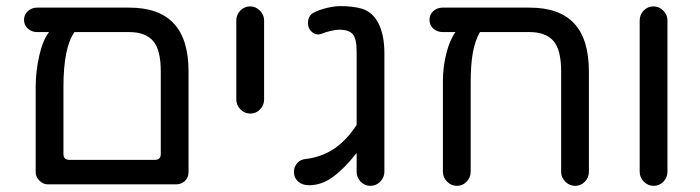

<svg xmlns="http://www.w3.org/2000/svg" viewBox="-20 -602 2288 628"><path d="M596.7 -368.2V-39.1Q596.7 -21.5 585 -10.3Q573.2 1 555.7 1H136.7Q121.1 1 108.9 -11.2Q96.7 -23.4 96.7 -39.1V-317.4Q96.7 -368.2 108.4 -419.9Q120.1 -471.7 140.6 -497.1H101.6Q84 -497.1 71.3 -508.3Q58.6 -519.5 58.6 -537.1Q58.6 -554.7 71.3 -565.9Q84 -577.1 101.6 -577.1H402.3Q500 -577.1 548.3 -525.4Q596.7 -473.6 596.7 -368.2ZM402.3 -497.1H223.6Q187.5 -446.3 187.5 -317.4V-98.6Q187.5 -79.1 207 -79.1H486.3Q505.9 -79.1 505.9 -98.6V-368.2Q505.9 -439.5 480.5 -468.3Q455.1 -497.1 402.3 -497.1Z M752.9 -276.4V-535.2Q752.9 -553.7 766.1 -567.4Q779.3 -581.1 797.9 -581.1Q816.4 -581.1 830.1 -567.4Q843.8 -553.7 843.8 -535.2V-276.4Q843.8 -257.8 830.6 -244.1Q817.4 -230.5 798.8 -230.5Q780.3 -230.5 766.6 -244.1Q752.9 -257.8 752.9 -276.4Z M1165 -573.2Q1200.2 -561.5 1218.8 -523.9Q1237.3 -486.3 1237.3 -426.8V-40Q1237.3 -21.5 1223.6 -7.8Q1210 5.9 1191.4 5.9Q1172.9 5.9 1159.7 -7.8Q1146.5 -21.5 1146.5 -40V-101.6Q1107.4 -51.8 1069.8 -23.9Q1032.2 3.9 991.2 3.9Q968.8 3.9 955.1 -8.3Q941.4 -20.5 941.4 -40Q941.4 -55.7 951.7 -67.9Q961.9 -80.1 979.5 -82Q1031.2 -87.9 1072.3 -115.2Q1113.3 -142.6 1146.5 -193.4V-433.6Q1146.5 -475.6 1133.8 -490.2Q1121.1 -504.9 1089.8 -504.9Q1079.1 -504.9 1062 -501Q1044.9 -497.1 1031.2 -491.2Q1023.4 -489.3 1020.5 -489.3Q1007.8 -489.3 997.6 -500Q987.3 -510.7 987.3 -526.4Q987.3 -552.7 1009.8 -562.5Q1025.4 -570.3 1049.8 -576.2Q1074.2 -582 1093.8 -582Q1134.8 -582 1165 -573.2Z M1906.2 -368.2V-40Q1906.2 -21.5 1893.1 -7.8Q1879.9 5.9 1861.3 5.9Q1842.8 5.9 1829.1 -7.8Q1815.4 -21.5 1815.4 -40V-368.2Q1815.4 -439.5 1790 -468.3Q1764.6 -497.1 1711.9 -497.1H1549.8Q1533.2 -467.8 1526.4 -428.7Q1519.5 -389.6 1519.5 -332V-40Q1519.5 -21.5 1506.3 -7.8Q1493.2 5.9 1474.6 5.9Q1456.1 5.9 1442.4 -7.8Q1428.7 -21.5 1428.7 -40V-336.9Q1428.7 -381.8 1439.5 -425.8Q1450.2 -469.7 1469.7 -497.1H1427.7Q1410.2 -497.1 1397.5 -508.3Q1384.8 -519.5 1384.8 -537.1Q1384.8 -554.7 1397.5 -565.9Q1410.2 -577.1 1427.7 -577.1H1711.9Q1809.6 -577.1 1857.9 -525.4Q1906.2 -473.6 1906.2 -368.2Z M2072.3 -40V-535.2Q2072.3 -553.7 2085.4 -567.4Q2098.6 -581.1 2117.2 -581.1Q2135.7 -581.1 2149.4 -567.4Q2163.1 -553.7 2163.1 -535.2V-40Q2163.1 -21.5 2149.9 -7.8Q2136.7 5.9 2118.2 5.9Q2099.6 5.9 2085.9 -7.8Q2072.3 -21.5 2072.3 -40Z"/></svg>

Font: jf-openhuninn-1.1
Style: Regular
Weight: 400
Designer: [Kosugi Maru]
      Designed by Motoya company      

      [Varela Round]
      Joe Prince(Latin component); Avraham Co
Foundry: justfont CO.,LTD.
Version: 1.1